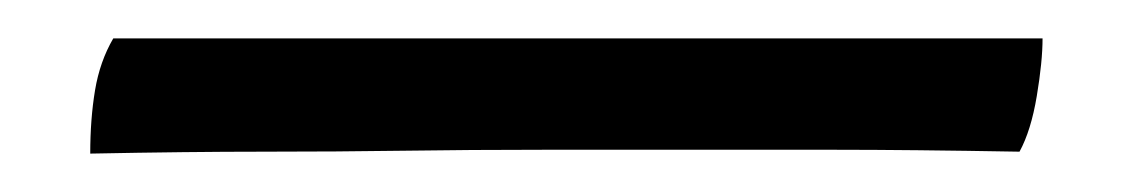

<svg xmlns="http://www.w3.org/2000/svg" viewBox="-20 66 590 100"><path d="M27 146Q27 128 29.5 113Q32 98 39 86H523Q523 98 520 116Q517 134 511 145Q454 144 415 144Q376 144 341 144Q306 144 263 144Q225 144 190.5 144.5Q156 145 117 145Q78 145 27 146Z"/></svg>

Font: Vollkorn SemiBold
Style: Regular
Weight: 600
Designer: Friedrich Althausen
Foundry: Friedrich Althausen
Version: Version 5.000